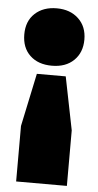

<svg xmlns="http://www.w3.org/2000/svg" viewBox="-54 -594 419 818"><g transform="rotate(5 155.5 -185.0)"><path d="M155.5 -560Q213 -560 248.5 -526.5Q284 -493 284 -437.5Q284 -382 249.2 -348.2Q214.5 -314.5 155.5 -314.5Q96.5 -314.5 61.8 -347.5Q27 -380.5 27 -437.5Q27 -494.5 62.5 -527.2Q98 -560 155.5 -560ZM95 -274.5H218.5L264 -47.5V190H47V-47.5Z"/></g></svg>

Font: Encode Sans SemiCondensed SemiCondensed Black
Style: Regular
Weight: 900
Width: 4
Designer: Multiple Designers
Foundry: Impallari Type
Version: Version 3.000; ttfautohint (v1.8.3) -l 8 -r 50 -G 200 -x 14 